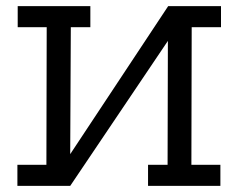

<svg xmlns="http://www.w3.org/2000/svg" viewBox="-20 -609 781 629"><path d="M38 -589H276V-520H212L210 -104L531 -589H704V-520H608L607 -69H702V0H465V-69H529L530 -475L210 0H37V-69H132L133 -520H38Z"/></svg>

Font: Podkova VF Beta
Style: Regular
Weight: 400
Designer: Ilya Yudin
Foundry: Cyreal (www.cyreal.org)
Version: Version 2.100